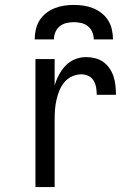

<svg xmlns="http://www.w3.org/2000/svg" viewBox="-20 -760 540 780"><path d="M124 0V-520H202V-412Q208 -434 219 -455Q230 -476 246 -493Q262 -510 284 -519Q306 -528 329 -528Q348 -528 366.5 -523.5Q385 -519 400 -508Q415 -497 425.5 -481.5Q436 -466 441.5 -448.5Q447 -431 449 -412.5Q451 -394 451 -375H373Q373 -390 370.5 -404.5Q368 -419 360.5 -432Q353 -445 339.5 -451.5Q326 -458 311 -458Q291 -458 272.5 -449.5Q254 -441 241.5 -426Q229 -411 221.5 -392.5Q214 -374 209.5 -354.5Q205 -335 203.5 -315Q202 -295 202 -276V0ZM121 -600Q121 -620 125.5 -640Q130 -660 140.5 -677Q151 -694 167 -706.5Q183 -719 201.5 -726.5Q220 -734 240 -737Q260 -740 280 -740Q300 -740 320 -737Q340 -734 358.5 -726.5Q377 -719 393 -706.5Q409 -694 419.5 -677Q430 -660 434.5 -640Q439 -620 439 -600H361Q361 -615 355 -629.5Q349 -644 337 -653.5Q325 -663 310 -666.5Q295 -670 280 -670Q265 -670 250 -666.5Q235 -663 223 -653.5Q211 -644 205 -629.5Q199 -615 199 -600Z"/></svg>

Font: Zed Mono
Style: Regular
Weight: 400
Monospace: yes
Designer: Belleve Invis
Foundry: Belleve Invis
Version: Version 1.0.0; ttfautohint (v1.8.4)